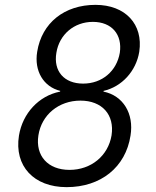

<svg xmlns="http://www.w3.org/2000/svg" viewBox="-20 -760 640 790"><path d="M254 10C395 10 497 -72 517 -202C532 -293 486 -367 406 -383V-386C481 -403 540 -467 553 -547C570 -660 496 -740 373 -740C245 -740 152 -666 133 -547C120 -468 159 -403 228 -386L227 -383C140 -366 73 -294 58 -202C38 -77 119 10 254 10ZM322 -416C244 -416 199 -467 212 -543C224 -618 285 -670 362 -670C440 -670 484 -618 473 -543C460 -467 400 -416 322 -416ZM266 -61C177 -61 125 -119 138 -203C151 -288 222 -346 311 -346C400 -346 452 -288 439 -203C425 -119 355 -61 266 -61Z"/></svg>

Font: JetBrains Mono Light
Style: Italic
Weight: 336
Italic angle: -9°
Monospace: yes
Designer: Philipp Nurullin, Konstantin Bulenkov
Foundry: JetBrains
Version: Version 2.305